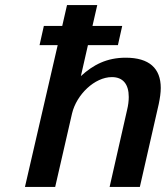

<svg xmlns="http://www.w3.org/2000/svg" viewBox="-20 -742 658 762"><path d="M79 0H199L266 -292C284 -367 356 -436 424 -436C468 -436 491 -408 491 -357C491 -342 489 -324 484 -304L415 0H535L610 -329C615 -353 618 -374 618 -393C618 -471 572 -513 479 -513C404 -513 350 -485 301 -440L329 -563H448L465 -639H347L366 -722H246L227 -639H154L137 -563H209Z"/></svg>

Font: Perun SemiBold Italic
Style: Regular
Weight: 400
Italic angle: -12°
Foundry: Copyright (c) Stefan Peev, Context Ltd, 2016
Version: Version 1.026